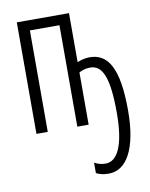

<svg xmlns="http://www.w3.org/2000/svg" viewBox="-86 -595 703 902"><g transform="rotate(-10 265.0 -144.5)"><path d="M360 243C444 243 500 150 500 -33C500 -236 453 -311 365 -311C339 -311 320 -304 306 -298V-532H57V0H111V-484H252V0H306V-249C318 -256 336 -263 359 -263C417 -263 446 -203 446 -32C446 127 408 194 353 194C331 194 314 188 300 180V230C314 237 331 243 360 243Z"/></g></svg>

Font: Noto Sans Mono Condensed Light
Style: Regular
Weight: 300
Width: 3
Designer: Monotype Design Team
Foundry: Monotype Imaging Inc.
Version: Version 2.014